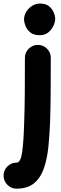

<svg xmlns="http://www.w3.org/2000/svg" viewBox="-102 -806 348 1102"><path d="M115.2 -548.3Q146 -548.3 167.7 -526.6Q189.5 -504.9 189.5 -474.1Q189.5 -361.8 188.7 -270.5Q188 -179.2 185.5 -106.9Q182.6 -33.2 175.8 35.6Q168.9 104.5 150.4 158.9Q131.8 213.4 94.2 245.1Q56.6 276.9 -7.3 276.9Q-37.6 276.9 -59.6 254.6Q-81.5 232.4 -81.5 202.1Q-81.5 171.4 -59.6 149.4Q-37.6 127.4 -7.3 127.4Q16.6 127.4 25.1 68.4Q33.7 9.3 37.1 -112.8Q39.6 -182.6 40.3 -272.2Q41 -361.8 41 -474.1Q41 -504.9 63 -526.6Q85 -548.3 115.2 -548.3ZM36.1 -694.8Q36.1 -717.8 48.8 -738.5Q61.5 -759.3 82.5 -772.5Q103.5 -785.6 128.4 -785.6Q160.2 -785.6 179 -770.5Q197.8 -755.4 206.3 -734.9Q214.8 -714.4 214.8 -698.2Q214.8 -680.2 204.8 -658Q194.8 -635.7 175 -619.9Q155.3 -604 126 -604Q91.3 -604 71.8 -620.1Q52.2 -636.2 44.2 -657.5Q36.1 -678.7 36.1 -694.8Z"/></svg>

Font: Mikhak-DS1-FD ExtraBold
Style: Regular
Weight: 800
Designer: Amin Abedi
Version: Version 3.2